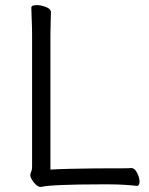

<svg xmlns="http://www.w3.org/2000/svg" viewBox="-20 -725 587 754"><path d="M516 5Q503 3 472 1Q441 -1 413 -1H372Q287 -1 224 1.5Q161 4 142 9H139Q131 9 121.5 0.5Q112 -8 105.5 -19Q99 -30 99 -37Q99 -44 102.5 -51Q106 -58 106 -70V-589Q106 -620 104.5 -649Q103 -678 103 -695Q103 -705 124 -705Q141 -705 160.5 -697.5Q180 -690 180 -677Q180 -665 179 -639.5Q178 -614 178 -588V-59Q209 -61 253 -62Q297 -63 340.5 -63.5Q384 -64 412 -64Q435 -64 458.5 -64Q482 -64 495 -65H496Q509 -65 518.5 -46Q528 -27 528 -12Q528 5 517 5Z"/></svg>

Font: QiushuiShotai
Style: Regular
Weight: 600
Designer: Fontworks Inc.
Foundry: Fontworks Inc.
Version: Version 1.250